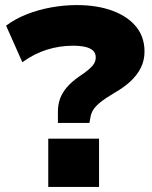

<svg xmlns="http://www.w3.org/2000/svg" viewBox="-20 -736 599 756"><path d="M208 -252V-297Q208 -324 216.5 -347.5Q225 -371 243.5 -392.5Q262 -414 292 -435Q315 -450 329.5 -462.5Q344 -475 350.5 -486Q357 -497 357 -510Q357 -527 346 -537Q335 -547 315 -551.5Q295 -556 267 -556Q215 -556 165 -540.5Q115 -525 68 -491L4 -635Q40 -662 86 -680Q132 -698 182.5 -707Q233 -716 282 -716Q362 -716 422 -694Q482 -672 515.5 -631.5Q549 -591 549 -533Q549 -498 534.5 -469Q520 -440 493.5 -415.5Q467 -391 430 -370Q396 -350 375.5 -333.5Q355 -317 346.5 -302.5Q338 -288 336 -273L332 -252ZM170 0V-190H370V0Z"/></svg>

Font: Nunito Sans 10pt SemiExpanded Black
Style: Regular
Weight: 900
Width: 6
Designer: Vernon Adams
Foundry: Vernon Adams
Version: Version 3.101;gftools[0.9.27]